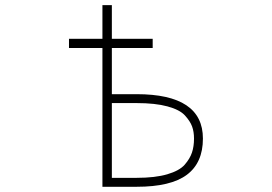

<svg xmlns="http://www.w3.org/2000/svg" viewBox="-20 -713 1040 735"><path d="M408.2 -352.5H502.9Q756.8 -352.5 756.8 -182.6Q756.8 -89.8 695.3 -43.9Q633.8 2 502.9 2H372.1V-529.3H244.1V-564.5H372.1V-693.4H408.2V-564.5H564.5V-529.3H408.2ZM408.2 -318.4V-32.2H502.9Q574.2 -32.2 620.6 -45.9Q667 -59.6 687 -82.5Q707 -105.5 714.8 -128.9Q722.7 -152.3 722.7 -182.6Q722.7 -209 715.3 -229Q708 -249 688 -271Q668 -293 621.1 -305.7Q574.2 -318.4 502.9 -318.4Z"/></svg>

Font: Gen Shin Gothic Monospace ExtraLight
Style: Regular
Weight: 200
Designer: [Source Han Sans]
Ryoko NISHIZUKA  (kana & ideographs); Paul D. Hunt (Latin, Greek & Cyrillic); Wenlong ZHANG  (bopomofo
Version: Version 1.002.20150607